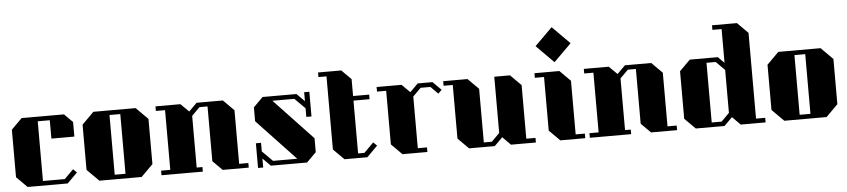

<svg xmlns="http://www.w3.org/2000/svg" viewBox="-51 -1320 7347 1666"><g transform="rotate(-5 3622.5 -487.5)"><path d="M375 -400V-560H270V-40H460L539 -119L570 -88L482 0H133L40 -93V-507L133 -600H502L575 -527V-400Z M1229 -497V-103L1126 0H758L655 -103V-497L758 -600H1126ZM895 -560V-40H989V-560Z M2059 -40V0H1832L1749 -83V-560H1679L1609 -490V-40H1659V0H1299V-40H1379V-560H1299V-600H1516L1587 -530L1657 -600H1886L1979 -507V-40Z M2184 10V-68L2252 0H2567L2650 -83V-204L2314 -560H2505L2595 -470V-395H2640V-610H2595V-532L2527 -600H2232L2149 -517V-396L2485 -40H2274L2184 -130V-205H2139V10Z M3185 -93 3092 0H2893L2800 -93V-730H2730V-770H2932L3015 -687V-540H3155V-500H3015V-40H3070L3154 -124Z M3785 -527 3754 -496 3690 -560H3605L3535 -490V-40H3615V0H3398L3305 -93V-560H3225V-600H3442L3513 -530L3583 -600H3712Z M4560 -40V0H4343L4273 -71L4202 0H3978L3885 -93V-560H3805V-600H4017L4110 -507V-40H4180L4250 -110V-600H4387L4480 -507V-40Z M4782 -680 4630 -833 4783 -985 4935 -832ZM4990 -40V0H4773L4680 -93V-560H4600V-600H4817L4910 -507V-40Z M5790 -40V0H5563L5480 -83V-560H5410L5340 -490V-40H5390V0H5030V-40H5110V-560H5030V-600H5247L5318 -530L5388 -600H5617L5710 -507V-40Z M6561 -40V0H6344L6274 -71L6203 0H5953L5860 -93V-507L5953 -600H6197L6251 -546V-840H6171V-880H6388L6481 -787V-40ZM6251 -110V-484L6175 -560H6095V-40H6181Z M7195 -497V-103L7092 0H6724L6621 -103V-497L6724 -600H7092ZM6861 -560V-40H6955V-560Z"/></g></svg>

Font: Kumar One
Style: Regular
Weight: 400
Designer: Parimal Parmar
Foundry: Indian Type Foundry
Version: Version 1.001;PS 1.001;hotconv 1.0.88;makeotf.lib2.5.647800